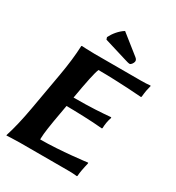

<svg xmlns="http://www.w3.org/2000/svg" viewBox="-199 -962 992 1084"><g transform="rotate(30 297.0 -420.0)"><path d="M295.6 -843C264.9 -824.3 238.4 -791 224.3 -762L228.9 -748.1L373.1 -704C394.1 -697.6 402.4 -695 410.5 -695C418.6 -695 429.3 -711 430.9 -720C432.1 -727 431.7 -734.8 420.1 -744ZM201.2 -200 220.8 -311C268.8 -311 388.3 -308 456 -301L459.5 -304C459.1 -313 461.7 -333 463.2 -342C464.8 -351 469.2 -370 472.8 -379L470.3 -382C410.4 -377 349.5 -372 231.5 -372L244.4 -445C247.4 -462 264.5 -553 275.7 -577C409.7 -577 559.6 -565 559.6 -565L562.3 -569C562.7 -577 565.9 -601 567.5 -610C568.9 -618 572 -631 575.7 -645L574.2 -648C557.8 -646 534.7 -645 513.7 -645H209.7C175.7 -645 126.2 -648 126.2 -648L123.7 -645C121.6 -588 113.6 -520 100.4 -445L57.2 -200C44 -125 27.5 -54 9.9 0L10.4 3C10.4 3 60.9 0 95.9 0H409.9C430.9 0 453.8 1 469.4 3L471.9 0C472.8 -13.2 474.5 -26 476.3 -36C478.1 -46 485.6 -83 488 -91L486.7 -95C486.7 -95 320.8 -73 186.8 -73C186.6 -75.1 186.5 -77.7 186.5 -80.7C186.5 -111.6 198.5 -184.5 201.2 -200Z"/></g></svg>

Font: Linux Biolinum O 
Style: Bold Italic
Weight: 700
Designer: Philipp H. Poll
Foundry: Philipp H. Poll
Version: Version 1.3.2